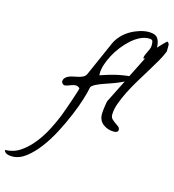

<svg xmlns="http://www.w3.org/2000/svg" viewBox="-360 -752 1095 1205"><g transform="rotate(15 187.5 -149.5)"><path d="M305.7 -65.4Q305.7 -72.3 307.1 -86.4Q308.6 -100.6 310.5 -114.3Q312.5 -127.9 314.5 -139.2Q316.4 -150.4 318.4 -153.3L391.6 -298.8Q379.9 -292 365.2 -286.1Q341.8 -275.4 313 -265.6Q284.2 -255.9 258.8 -246.6Q233.4 -237.3 214.4 -227.1Q195.3 -216.8 190.4 -206.1Q185.5 -176.8 169.4 -125Q153.3 -73.2 127.9 -12.7Q102.5 47.9 69.8 110.4Q37.1 172.9 -1.5 223.6Q-40 274.4 -82.5 306.6Q-125 338.9 -169.9 338.9Q-175.8 338.9 -185.1 337.9Q-194.3 336.9 -202.6 334Q-210.9 331.1 -216.8 325.2Q-222.7 319.3 -222.7 310.5Q-168 310.5 -123 279.3Q-78.1 248 -42 201.7Q-5.9 155.3 20.5 103Q46.9 50.8 63.5 8.8Q70.3 -8.8 81.1 -39.6Q91.8 -70.3 102.1 -100.1Q112.3 -129.9 119.6 -153.3Q127 -176.8 127 -180.7V-184.6Q110.4 -198.2 93.8 -194.8Q77.1 -191.4 62 -185.1Q46.9 -178.7 34.2 -177.2Q21.5 -175.8 11.7 -194.3Q11.7 -210.9 20.5 -220.7Q29.3 -230.5 43 -236.3Q56.6 -242.2 73.2 -245.1Q89.8 -248 105.5 -252Q121.1 -255.9 133.8 -262.7Q146.5 -269.5 152.3 -282.2L252.9 -509.8Q265.6 -537.1 288.1 -561Q310.5 -585 338.9 -601.6Q367.2 -618.2 398.4 -627.9Q429.7 -637.7 459 -637.7Q501 -637.7 516.6 -615.2Q530.3 -594.7 532.2 -555.7Q534.2 -557.6 535.2 -559.6Q548.8 -575.2 562 -588.4Q575.2 -601.6 584 -609.4Q590.8 -607.4 593.8 -602.5Q596.7 -597.7 597.7 -591.3Q598.6 -585 598.1 -579.1Q597.7 -573.2 597.7 -569.3V-555.7Q597.7 -546.9 596.7 -546.9Q586.9 -520.5 566.4 -484.4Q545.9 -448.2 520.5 -407.2Q495.1 -366.2 468.3 -321.8Q441.4 -277.3 419.4 -233.9Q397.5 -190.4 383.3 -150.4Q369.1 -110.4 369.1 -77.1Q369.1 -59.6 379.4 -49.3Q389.6 -39.1 401.4 -31.2Q413.1 -23.4 423.3 -15.6Q433.6 -7.8 433.6 5.9Q433.6 14.6 425.8 19Q418 23.4 407.2 23.4Q366.2 23.4 335.9 0.5Q305.7 -22.5 305.7 -65.4ZM465.8 -468.8Q465.8 -481.4 470.7 -492.7Q475.6 -503.9 481 -514.6Q486.3 -525.4 491.2 -536.6Q496.1 -547.9 496.1 -561.5Q496.1 -577.1 493.2 -587.9Q490.2 -598.6 468.8 -598.6Q440.4 -598.6 411.6 -584.5Q382.8 -570.3 356 -546.4Q329.1 -522.5 305.2 -491.7Q281.2 -460.9 264.2 -428.7Q247.1 -396.5 236.8 -364.7Q226.6 -333 226.6 -307.6Q226.6 -305.7 227.1 -301.3Q227.5 -296.9 227.5 -294.9Q246.1 -300.8 270 -308.6Q293.9 -316.4 319.8 -322.8Q345.7 -329.1 371.1 -333Q391.6 -336.9 410.2 -337.9L476.6 -470.7Q471.7 -468.8 465.8 -468.8Z"/></g></svg>

Font: La Belle Aurore
Style: Regular
Weight: 400
Version: Version 1.001 2001